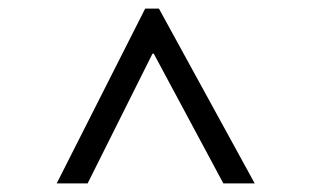

<svg xmlns="http://www.w3.org/2000/svg" viewBox="-20 -732 724 447"><path d="M573 -305H500L338 -607H335L184 -305H112L318 -712H350Z"/></svg>

Font: A Tai Tham KH New
Style: Regular
Weight: 400
Designer: Sangdang Kengtung
Foundry: Sangdang Kengtung
Version: Version 1.002